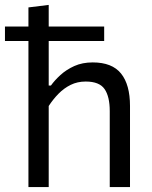

<svg xmlns="http://www.w3.org/2000/svg" viewBox="-30 -762 621 782"><path d="M85.8 0Q85.8 -55.3 85.8 -106.4Q85.8 -157.6 85.8 -218.8V-493.7Q85.8 -556.5 85.8 -615.9Q85.8 -675.3 85.8 -731.8L168.4 -742Q168.4 -682.3 168.4 -621.1Q168.4 -559.9 168.4 -493.7V-413.6H177.4Q192.4 -434.7 216.2 -456.5Q240.1 -478.3 272.8 -493.1Q305.5 -507.8 347.5 -507.8Q426.7 -507.8 463.1 -462.4Q499.5 -417 499.5 -330.4Q499.5 -298 499.5 -273Q499.5 -248.1 499.5 -218.8Q499.5 -159.8 499.5 -107.5Q499.5 -55.3 499.5 0H417Q417 -55.3 417 -107.1Q417 -159 417 -215.3V-309.3Q417 -368.9 395.8 -399.4Q374.7 -429.9 318.9 -429.9Q285.3 -429.9 258 -416.4Q230.6 -402.9 208.4 -380.3Q186.2 -357.7 168.4 -330.2V-215.3Q168.4 -156.8 168.4 -106Q168.4 -55.3 168.4 0ZM-9.8 -595V-654Q33.3 -654 72.9 -654Q112.5 -654 146.6 -654H237.9Q272.5 -654 312.1 -654Q351.7 -654 394.3 -654V-595Q351.7 -595 312.1 -595Q272.5 -595 237.9 -595H146.6Q112.5 -595 72.9 -595Q33.3 -595 -9.8 -595Z"/></svg>

Font: Commissioner Thin
Style: Regular
Weight: 100
Designer: Kostas Bartsokas
Foundry: Kostas Bartsokas
Version: Version 1.001;gftools[0.9.23]